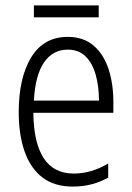

<svg xmlns="http://www.w3.org/2000/svg" viewBox="-20 -678 485 708"><path d="M230 -542Q288 -542 325.5 -509.5Q363 -477 380.5 -422.5Q398 -368 398 -303V-262H103Q104 -152 141 -95Q178 -38 252 -38Q316 -38 379 -75V-23Q350 -7 318 1.5Q286 10 248 10Q180 10 136 -24Q92 -58 70.5 -120Q49 -182 49 -264Q49 -391 95 -466.5Q141 -542 230 -542ZM230 -495Q175 -495 142.5 -448Q110 -401 105 -307H345Q345 -359 333 -402Q321 -445 295.5 -470Q270 -495 230 -495ZM344 -658V-614H105V-658Z"/></svg>

Font: Noto Sans Lao Condensed Light
Style: Regular
Weight: 300
Width: 3
Designer: Monotype Design Team
Foundry: Monotype Imaging Inc.
Version: Version 2.003; ttfautohint (v1.8.4.7-5d5b)